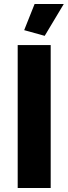

<svg xmlns="http://www.w3.org/2000/svg" viewBox="-20 -934 340 954"><path d="M202.1 -755.9 100.1 -784.2 151.9 -914.1H296.9ZM67.9 0V-710H231.9V0Z"/></svg>

Font: Rawline ExtraBold
Style: Regular
Weight: 800
Designer: Matt McInerney, Pablo Impallari, Rodrigo Fuenzalida
Foundry: Matt McInerney, Pablo Impallari, Rodrigo Fuenzalida
Version: Version 4.020;PS 004.020;hotconv 1.0.88;makeotf.lib2.5.64775